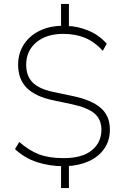

<svg xmlns="http://www.w3.org/2000/svg" viewBox="-20 -840 640 975"><path d="M290 115V-9L303 4Q232 4 168.5 -16.5Q105 -37 56 -83L78 -119Q127 -76 177.5 -56.5Q228 -37 303 -37Q398 -37 446.5 -77Q495 -117 495 -181Q495 -234 459.5 -264Q424 -294 344 -311L249 -331Q159 -350 115.5 -394Q72 -438 72 -511Q72 -568 100 -612.5Q128 -657 178.5 -682.5Q229 -708 295 -709L290 -696V-820H330V-696L323 -708Q374 -707 428 -685Q482 -663 522 -618L502 -582Q460 -628 411.5 -648Q363 -668 301 -668Q216 -668 164.5 -625Q113 -582 113 -511Q113 -454 146 -421Q179 -388 251 -373L346 -353Q444 -333 491 -292.5Q538 -252 538 -182Q538 -126 509.5 -85Q481 -44 431.5 -21.5Q382 1 317 4L330 -10V115Z"/></svg>

Font: Mulish ExtraLight
Style: Regular
Weight: 200
Designer: Vernon Adams
Foundry: Vernon Adams
Version: Version 3.603